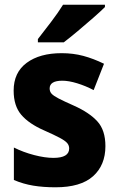

<svg xmlns="http://www.w3.org/2000/svg" viewBox="-20 -786 503 816"><path d="M428 -165Q428 -84 375.5 -37Q323 10 216 10Q164 10 121.5 3Q79 -4 39 -21V-159Q79 -139 125 -127Q171 -115 207 -115Q274 -115 274 -155Q274 -168 265.5 -178Q257 -188 233.5 -200.5Q210 -213 167 -232Q103 -260 70.5 -298Q38 -336 38 -401Q38 -478 93.5 -519Q149 -560 242 -560Q291 -560 334 -548.5Q377 -537 422 -515L378 -403Q344 -421 308 -432Q272 -443 245 -443Q191 -443 191 -410Q191 -397 199 -388Q207 -379 229 -367.5Q251 -356 294 -337Q359 -308 393.5 -270.5Q428 -233 428 -165ZM426 -756Q408 -738 376 -710Q344 -682 310 -653.5Q276 -625 251 -606H141V-620Q166 -652 196.5 -692Q227 -732 248 -766H426Z"/></svg>

Font: Noto Sans Lao UI SemCond ExtBd
Style: Regular
Weight: 800
Width: 4
Designer: Monotype Design Team
Foundry: Monotype Imaging Inc.
Version: Version 2.000; ttfautohint (v1.8.4.7-5d5b)